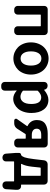

<svg xmlns="http://www.w3.org/2000/svg" viewBox="1168 -1782 831 3208"><g transform="rotate(90 1584.0 -178.5)"><path d="M136.7 0Q112.3 0 95.7 -17.1Q79.1 -34.2 79.1 -57.6V-502Q79.1 -526.4 95.7 -543Q112.3 -559.6 136.7 -559.6H508.8Q532.2 -559.6 549.3 -543Q566.4 -526.4 566.4 -502V-57.6Q566.4 -34.2 549.3 -17.1Q532.2 0 508.8 0H476.6Q453.1 0 436 -17.1Q418.9 -34.2 418.9 -57.6V-436.5Q418.9 -444.3 412.1 -444.3H232.4Q224.6 -444.3 224.6 -436.5V-57.6Q224.6 -34.2 208 -17.1Q191.4 0 167 0Z M688.5 -279.3Q688.5 -346.7 710.9 -403.3Q733.4 -460 770.5 -497.1Q807.6 -534.2 856 -554.2Q904.3 -574.2 957.5 -574.2Q1010.7 -574.2 1059.1 -554.2Q1107.4 -534.2 1144.5 -497.1Q1181.6 -460 1204.1 -403.3Q1226.6 -346.7 1226.6 -279.3Q1226.6 -211.9 1204.1 -155.8Q1181.6 -99.6 1144.5 -63Q1107.4 -26.4 1059.1 -6.3Q1010.7 13.7 957.5 13.7Q904.3 13.7 856 -6.3Q807.6 -26.4 770.5 -63Q733.4 -99.6 710.9 -155.8Q688.5 -211.9 688.5 -279.3ZM1076.2 -279.3Q1076.2 -359.4 1044.9 -406.7Q1013.7 -454.1 957.5 -454.1Q901.4 -454.1 870.1 -406.7Q838.9 -359.4 838.9 -279.3Q838.9 -199.2 870.1 -152.8Q901.4 -106.4 957.5 -106.4Q1013.7 -106.4 1044.9 -152.8Q1076.2 -199.2 1076.2 -279.3Z M1407.2 216.8Q1382.8 216.8 1366.2 200.2Q1349.6 183.6 1349.6 159.2V-500Q1349.6 -524.4 1366.2 -541Q1382.8 -557.6 1407.2 -557.6H1417Q1439.5 -557.6 1457 -543Q1474.6 -528.3 1478.5 -505.9L1479.5 -502Q1479.5 -500 1481.4 -500Q1483.4 -500 1485.4 -501Q1569.3 -571.3 1648.4 -571.3Q1751 -571.3 1809.6 -494.1Q1868.2 -417 1868.2 -287.1Q1868.2 -216.8 1848.6 -158.7Q1829.1 -100.6 1795.9 -63Q1762.7 -25.4 1719.7 -4.4Q1676.8 16.6 1630.9 16.6Q1561.5 16.6 1497.1 -40Q1495.1 -41 1493.7 -40Q1492.2 -39.1 1492.2 -37.1L1495.1 46.9V159.2Q1495.1 183.6 1478.5 200.2Q1461.9 216.8 1437.5 216.8ZM1597.7 -104.5Q1651.4 -104.5 1684.6 -150.4Q1717.8 -196.3 1717.8 -285.2Q1717.8 -451.2 1606.4 -451.2Q1555.7 -451.2 1501 -397.5Q1495.1 -392.6 1495.1 -385.7V-154.3Q1495.1 -146.5 1501 -141.6Q1547.9 -104.5 1597.7 -104.5Z M2290 -293.9Q2296.9 -293.9 2296.9 -301.8V-443.4Q2296.9 -451.2 2290 -451.2H2235.4Q2130.9 -451.2 2130.9 -375Q2130.9 -336.9 2158.2 -315.4Q2185.5 -293.9 2235.4 -293.9ZM2215.8 -559.6H2386.7Q2410.2 -559.6 2427.2 -543Q2444.3 -526.4 2444.3 -502V-57.6Q2444.3 -34.2 2427.2 -17.1Q2410.2 0 2386.7 0H2354.5Q2331.1 0 2314 -17.1Q2296.9 -34.2 2296.9 -57.6V-184.6Q2296.9 -192.4 2290 -192.4H2229.5Q2221.7 -192.4 2217.8 -185.5L2130.9 -48.8Q2116.2 -26.4 2092.8 -13.2Q2069.3 0 2042 0H1994.1Q1975.6 0 1966.8 -16.6Q1963.9 -23.4 1963.9 -30.3Q1963.9 -39.1 1969.7 -46.9L2086.9 -213.9Q2090.8 -219.7 2084 -223.6Q1986.3 -272.5 1986.3 -378.9Q1986.3 -428.7 2003.4 -464.4Q2020.5 -500 2052.7 -520.5Q2085 -541 2125.5 -550.3Q2166 -559.6 2215.8 -559.6Z M2789.1 -442.4Q2781.2 -442.4 2780.3 -434.6L2765.6 -295.9Q2753.9 -187.5 2718.8 -121.1Q2717.8 -118.2 2719.2 -116.2Q2720.7 -114.3 2722.7 -114.3H2910.2Q2918 -114.3 2918 -121.1V-434.6Q2918 -442.4 2910.2 -442.4ZM3064.5 -121.1Q3064.5 -114.3 3072.3 -114.3H3093.8Q3118.2 -114.3 3134.8 -97.2Q3151.4 -80.1 3151.4 -56.6V-18.6L3141.6 139.6Q3139.6 163.1 3122.1 179.7Q3104.5 196.3 3080.1 196.3H3069.3Q3044.9 196.3 3028.3 179.7Q3011.7 163.1 3011.7 138.7V8.8Q3011.7 2 3003.9 2H2684.6Q2677.7 2 2677.7 8.8V138.7Q2677.7 163.1 2660.6 179.7Q2643.6 196.3 2620.1 196.3H2609.4Q2585 196.3 2566.9 179.7Q2548.8 163.1 2547.9 139.6L2536.1 -18.6V-85Q2536.1 -96.7 2544.9 -105.5Q2553.7 -114.3 2565.4 -114.3Q2569.3 -114.3 2572.3 -116.2Q2594.7 -129.9 2609.9 -173.8Q2625 -217.8 2638.7 -328.1L2659.2 -501Q2662.1 -525.4 2680.2 -542Q2698.2 -558.6 2722.7 -558.6H3006.8Q3030.3 -558.6 3047.4 -541.5Q3064.5 -524.4 3064.5 -501Z"/></g></svg>

Font: Gen Jyuu Gothic Bold
Style: Bold
Weight: 700
Designer: [Source Han Sans]
Ryoko NISHIZUKA  (kana & ideographs); Paul D. Hunt (Latin, Greek & Cyrillic); Wenlong ZHANG  (bopomofo
Version: Version 1.002.20150607